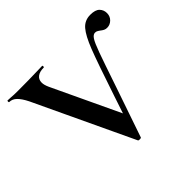

<svg xmlns="http://www.w3.org/2000/svg" viewBox="-153 -815 996 996"><g transform="rotate(-45 345.0 -316.5)"><path d="M5 -613Q2 -613 2 -619Q2 -625 5 -625Q20 -625 26 -624Q46 -622 78 -622Q162 -622 220 -624Q235 -625 258 -625Q261 -625 261 -619Q261 -613 258 -613Q228 -613 211.5 -600.5Q195 -588 195 -565Q195 -548 206 -524L389 -136L347 -54L413 -252Q474 -435 501.5 -505.5Q529 -576 555 -606Q581 -636 622 -636Q659 -636 674.5 -620Q690 -604 690 -581Q690 -557 674 -541.5Q658 -526 637 -526Q626 -526 618 -530Q610 -534 600 -542Q598 -543 591 -548Q584 -553 574 -553Q560 -553 548 -534.5Q536 -516 517.5 -465Q499 -414 451 -272L358 -1Q357 3 347 3Q337 3 336 -1L81 -542Q63 -578 45 -595.5Q27 -613 5 -613Z"/></g></svg>

Font: Cormorant Infant
Style: Bold
Weight: 700
Designer: Christian Thalmann (Catharsis Fonts)
Foundry: Catharsis Fonts
Version: Version 4.000